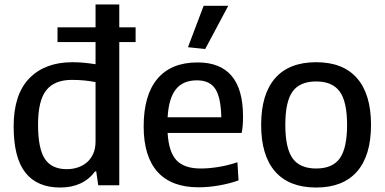

<svg xmlns="http://www.w3.org/2000/svg" viewBox="-20 -828 1719 858"><path d="M237 -706H407V-808H513V-706H586V-640H513V0H419L410 -62H405Q351 10 249 10Q146 10 93.5 -56.5Q41 -123 41 -263Q41 -406 111 -478Q181 -550 304 -550Q331 -550 356 -547.5Q381 -545 407 -541V-640H237ZM279 -72Q305 -72 328.5 -80Q352 -88 369.5 -103.5Q387 -119 397 -142Q407 -165 407 -196V-461Q382 -466 356 -468.5Q330 -471 301 -471Q224 -471 187 -425Q150 -379 150 -271Q150 -164 180.5 -118Q211 -72 279 -72Z M820 -617 890 -802H1000L897 -609ZM867 9Q746 9 684 -60Q622 -129 622 -263Q622 -403 683.5 -476Q745 -549 863 -549Q1066 -549 1066 -308Q1066 -284 1064.5 -266.5Q1063 -249 1060 -234H729Q734 -149 768.5 -112Q803 -75 877 -75Q914 -75 957 -82Q1000 -89 1041 -103L1046 -22Q1008 -8 960 0.5Q912 9 867 9ZM860 -469Q798 -469 766 -429Q734 -389 729 -304H969Q967 -393 942 -431Q917 -469 860 -469Z M1393 10Q1272 10 1209.5 -61.5Q1147 -133 1147 -270Q1147 -407 1209.5 -478.5Q1272 -550 1393 -550Q1513 -550 1575.5 -478.5Q1638 -407 1638 -270Q1638 -133 1575.5 -61.5Q1513 10 1393 10ZM1393 -75Q1466 -75 1498.5 -120.5Q1531 -166 1531 -270Q1531 -374 1498 -419Q1465 -464 1393 -464Q1320 -464 1287.5 -419Q1255 -374 1255 -270Q1255 -166 1287.5 -120.5Q1320 -75 1393 -75Z"/></svg>

Font: Encode Sans Narrow
Style: Medium
Weight: 500
Designer: Pablo Impallari, Andres Torresi
Foundry: Pablo Impallari, Andres Torresi
Version: Version 1.000; ttfautohint (v1.00) -l 8 -r 50 -G 200 -x 14 -